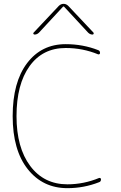

<svg xmlns="http://www.w3.org/2000/svg" viewBox="-20 -970 632 1000"><path d="M331 10Q203 10 124.5 -89Q46 -188 46 -365Q46 -542 121 -641Q196 -740 322 -740Q412 -740 491 -709Q501 -706 501 -694Q501 -690 498 -688Q495 -686 491 -687Q411 -720 322 -720Q202 -720 134 -625.5Q66 -531 66 -365Q66 -201 137.5 -105.5Q209 -10 331 -10Q416 -10 496 -43Q500 -44 503 -42Q506 -40 506 -36Q506 -24 496 -21Q417 10 331 10ZM160 -790Q156 -790 154 -793.5Q152 -797 155 -800L286 -939Q297 -950 311 -950Q325 -950 336 -939L467 -800Q469 -797 467.5 -793.5Q466 -790 462 -790Q449 -790 439 -800L313 -936H311H309L183 -800Q173 -790 160 -790Z"/></svg>

Font: Rounded Mplus 1c Thin
Style: Regular
Weight: 250
Version: Version 1.059.20150529